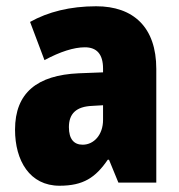

<svg xmlns="http://www.w3.org/2000/svg" viewBox="-20 -583 573 613"><path d="M287 -563C204 -563 133 -545 76 -513L122 -391C172 -418 216 -432 251 -432C289 -432 309 -410 309 -364V-352L231 -349C99 -343 28 -287 28 -169C28 -70 75 10 170 10C246 10 285 -16 324 -73H328L358 0H479V-363C479 -496 406 -563 287 -563ZM275 -245 309 -247V-200C309 -153 280 -121 244 -121C216 -121 200 -139 200 -177C200 -220 223 -243 275 -245Z"/></svg>

Font: Noto Sans Khmer Condensed Black
Style: Regular
Weight: 900
Width: 3
Designer: Danh Hong and the Monotype Design Team
Foundry: Monotype Imaging Inc.
Version: Version 2.004